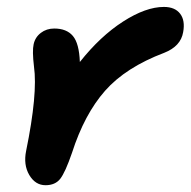

<svg xmlns="http://www.w3.org/2000/svg" viewBox="-20 -528 556 560"><path d="M112.8 12.2Q83 12.2 65.4 -17.6Q47.9 -47.4 56.2 -87.9Q90.3 -254.9 79.1 -334Q73.7 -379.4 78.1 -398.9Q82.5 -419.4 99.1 -432.1Q115.7 -444.8 138.2 -444.8Q174.3 -444.8 192.6 -423.1Q210.9 -401.4 212.9 -347.2Q272.5 -422.4 338.9 -465.1Q405.3 -507.8 458 -507.8Q490.2 -507.8 505.4 -488Q520.5 -468.3 514.2 -434.1Q507.3 -393.1 459 -374Q346.7 -331.5 286.4 -263.2Q226.1 -194.8 189.9 -82Q170.4 -25.4 155.8 -6.6Q141.1 12.2 112.8 12.2Z"/></svg>

Font: Shantell Sans Irregular
Style: Italic
Weight: 600
Italic angle: -11.31°
Designer: Stephen Nixon, Anya Danilova, Shantell Martin
Foundry: Arrow Type
Version: Version 1.006;[9816181b4]